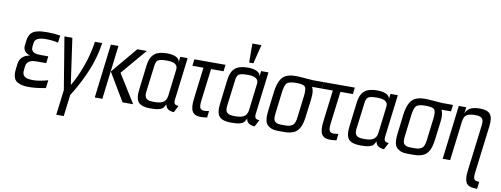

<svg xmlns="http://www.w3.org/2000/svg" viewBox="-70 -1098 4418 1694"><g transform="rotate(10 2138.5 -250.5)"><path d="M132 -131 135 -162C142 -220 193 -224 236 -224H315L322 -286H256C212 -286 163 -291 170 -350L174 -380C178 -415 211 -432 271 -432H283C318 -432 353 -428 386 -420L394 -485C357 -491 319 -494 279 -494C243 -494 215 -492 194 -487C147 -477 115 -454 107 -385L102 -346C96 -298 129 -274 160 -267V-265C104 -254 72 -223 66 -174L60 -124C53 -63 67 -26 99 -10C134 8 157 10 207 10C245 10 293 4 350 -7L359 -78C304 -63 261 -56 230 -56C177 -56 123 -61 132 -131Z M565 -76H561L503 -484H432L509 -17L481 209H548L572 17C685 -164 751 -331 770 -484H705C686 -333 621 -171 565 -76Z M1133 0 975 -254 1170 -484H1085L889 -250L1038 0ZM857 0 916 -484H848L789 0Z M1489 -103 1536 -484H1470L1464 -432C1466 -481 1398 -494 1354 -494C1262 -494 1204 -468 1190 -357L1164 -144C1156 -85 1162 -45 1181 -23C1200 -1 1236 10 1288 10C1321 10 1346 8 1364 3C1399 -7 1405 -16 1422 -51C1425 -16 1451 4 1498 7L1530 -54C1499 -56 1485 -65 1489 -103ZM1310 -52C1255 -52 1220 -62 1228 -127L1258 -366C1261 -393 1269 -411 1283 -419C1296 -427 1322 -431 1362 -431C1429 -431 1460 -409 1454 -366L1425 -127C1417 -61 1368 -52 1310 -52Z M1720 -136 1756 -425H1868L1875 -484H1596L1589 -425H1688L1653 -141C1640 -36 1663 7 1741 7C1756 7 1774 5 1796 2L1803 -57C1785 -54 1772 -52 1763 -52C1720 -52 1713 -74 1720 -136Z M2213 -103 2260 -484H2194L2188 -432C2190 -481 2122 -494 2078 -494C1986 -494 1928 -468 1914 -357L1888 -144C1880 -85 1886 -45 1905 -23C1924 -1 1960 10 2012 10C2045 10 2070 8 2088 3C2123 -7 2129 -16 2146 -51C2149 -16 2175 4 2222 7L2254 -54C2223 -56 2209 -65 2213 -103ZM2034 -52C1979 -52 1944 -62 1952 -127L1982 -366C1985 -393 1993 -411 2007 -419C2020 -427 2046 -431 2086 -431C2153 -431 2184 -409 2178 -366L2149 -127C2141 -61 2092 -52 2034 -52ZM2115 -540 2157 -710H2076L2077 -540Z M2526 -494C2479 -494 2460 -495 2423 -481C2373 -462 2348 -405 2337 -321L2317 -153C2308 -82 2314 -35 2347 -14C2381 10 2407 10 2464 10C2510 10 2531 10 2567 -3C2616 -21 2641 -72 2651 -153L2672 -319C2678 -368 2674 -403 2661 -425H2747L2754 -484H2659C2646 -484 2539 -494 2526 -494ZM2581 -140C2576 -100 2568 -74 2546 -62C2522 -48 2507 -49 2471 -49C2436 -49 2420 -48 2399 -62C2381 -74 2379 -100 2384 -140L2408 -336C2414 -381 2424 -408 2439 -419C2454 -430 2480 -435 2519 -435C2557 -435 2583 -430 2595 -419C2607 -408 2610 -381 2605 -336Z M2879 -136 2915 -425H3027L3034 -484H2755L2748 -425H2847L2812 -141C2799 -36 2822 7 2900 7C2915 7 2933 5 2955 2L2962 -57C2944 -54 2931 -52 2922 -52C2879 -52 2872 -74 2879 -136Z M3372 -103 3419 -484H3353L3347 -432C3349 -481 3281 -494 3237 -494C3145 -494 3087 -468 3073 -357L3047 -144C3039 -85 3045 -45 3064 -23C3083 -1 3119 10 3171 10C3204 10 3229 8 3247 3C3282 -7 3288 -16 3305 -51C3308 -16 3334 4 3381 7L3413 -54C3382 -56 3368 -65 3372 -103ZM3193 -52C3138 -52 3103 -62 3111 -127L3141 -366C3144 -393 3152 -411 3166 -419C3179 -427 3205 -431 3245 -431C3312 -431 3343 -409 3337 -366L3308 -127C3300 -61 3251 -52 3193 -52Z M3685 -494C3638 -494 3619 -495 3582 -481C3532 -462 3507 -405 3496 -321L3476 -153C3467 -82 3473 -35 3506 -14C3540 10 3566 10 3623 10C3669 10 3690 10 3726 -3C3775 -21 3800 -72 3810 -153L3831 -319C3837 -368 3833 -403 3820 -425H3906L3913 -484H3818C3805 -484 3698 -494 3685 -494ZM3740 -140C3735 -100 3727 -74 3705 -62C3681 -48 3666 -49 3630 -49C3595 -49 3579 -48 3558 -62C3540 -74 3538 -100 3543 -140L3567 -336C3573 -381 3583 -408 3598 -419C3613 -430 3639 -435 3678 -435C3716 -435 3742 -430 3754 -419C3766 -408 3769 -381 3764 -336Z M4210 64 4262 -355C4275 -461 4239 -494 4153 -494C4080 -494 4038 -471 4025 -425L4032 -484H3965L3906 0H3973L4016 -350C4020 -381 4029 -402 4044 -413C4059 -424 4086 -430 4126 -430C4143 -430 4156 -428 4167 -424C4192 -414 4199 -391 4194 -350L4142 69C4136 117 4140 152 4153 175C4167 197 4197 208 4244 208H4251L4259 144C4209 144 4202 130 4210 64Z"/></g></svg>

Font: Gamestation Condensed
Style: Italic
Weight: 400
Width: 3
Designer: Jonas Hecksher
Foundry: Jonas Hecksher, Playtypeª, e-types AS
Version: Version 1.003